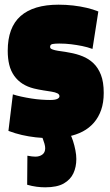

<svg xmlns="http://www.w3.org/2000/svg" viewBox="-20 -580 470 820"><path d="M16 -21 35 -177Q50 -172 70.5 -167.5Q91 -163 113 -159.5Q135 -156 156 -154.5Q177 -153 194 -153Q215 -153 224.5 -157.5Q234 -162 234 -169Q234 -177 225 -181.5Q216 -186 200.5 -188.5Q185 -191 165.5 -194Q146 -197 125 -202Q97 -209 76 -222.5Q55 -236 40.5 -256.5Q26 -277 19.5 -303.5Q13 -330 13 -363Q13 -463 68 -511.5Q123 -560 230 -560Q262 -560 292.5 -556.5Q323 -553 350.5 -546.5Q378 -540 400 -531L375 -371Q353 -379 330.5 -383.5Q308 -388 284 -391Q260 -394 233 -394Q215 -394 204.5 -392Q194 -390 194 -380Q194 -374 199.5 -371Q205 -368 215.5 -365.5Q226 -363 242 -361Q258 -359 278 -355Q307 -350 333 -339.5Q359 -329 379 -310Q399 -291 411 -260.5Q423 -230 423 -183Q423 -142 412 -110.5Q401 -79 381 -56Q361 -33 333.5 -18.5Q306 -4 271 3Q236 10 196 10Q163 10 132.5 6.5Q102 3 73.5 -3.5Q45 -10 16 -21ZM97 85Q108 87 116 88Q124 89 131 89Q149 89 161 80Q173 71 173 53Q173 45 170 34Q167 23 162.5 11.5Q158 0 151 -7H280Q286 4 292 22.5Q298 41 302 61.5Q306 82 306 99Q306 133 293.5 160Q281 187 252.5 203.5Q224 220 173 220Q155 220 136 217.5Q117 215 96 209Z"/></svg>

Font: Georama SemiCondensed Black
Style: Regular
Weight: 900
Width: 4
Designer: Jean-Baptiste Levee
Foundry: Production Type
Version: Version 1.001